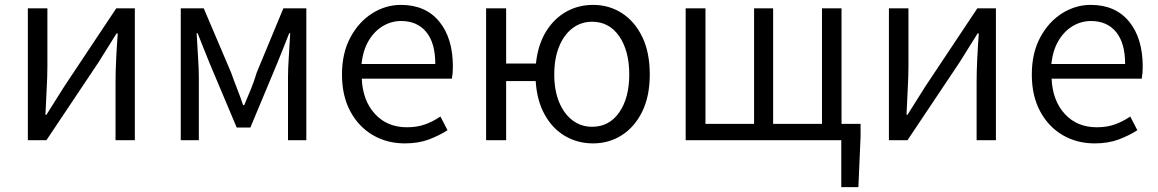

<svg xmlns="http://www.w3.org/2000/svg" viewBox="-20 -574 4740 786"><path d="M94 0V-540H174V-304Q174 -261 171 -209Q168 -157 166 -104H170Q186 -129 206.5 -162Q227 -195 243 -220L456 -540H532V0H453V-236Q453 -280 455.5 -332Q458 -384 462 -437H457Q441 -412 420.5 -378.5Q400 -345 384 -320L170 0Z M720 0V-540H814L926 -277Q938 -243 951 -210Q964 -177 975 -144H980Q994 -177 1007.5 -210Q1021 -243 1031 -277L1140 -540H1234V0H1159V-258Q1159 -293 1162.5 -344.5Q1166 -396 1168 -438H1164Q1152 -407 1139 -375Q1126 -343 1114 -313L1005 -52H949L839 -313Q827 -343 814 -375Q801 -407 789 -438H785Q787 -396 790.5 -344.5Q794 -293 794 -258V0Z M1637 13Q1565 13 1507 -20.5Q1449 -54 1414.5 -117.5Q1380 -181 1380 -269Q1380 -357 1414.5 -421Q1449 -485 1504 -519.5Q1559 -554 1621 -554Q1722 -554 1778 -486Q1834 -418 1834 -301Q1834 -288 1833 -275.5Q1832 -263 1830 -252H1461Q1465 -162 1515 -107.5Q1565 -53 1646 -53Q1687 -53 1719.5 -64.5Q1752 -76 1783 -97L1812 -41Q1778 -19 1735.5 -3Q1693 13 1637 13ZM1460 -312H1762Q1762 -398 1725 -443Q1688 -488 1622 -488Q1582 -488 1547 -467Q1512 -446 1489 -407Q1466 -368 1460 -312Z M2404 -55Q2474 -55 2515 -114Q2556 -173 2556 -269Q2556 -366 2515 -425.5Q2474 -485 2404 -485Q2358 -485 2323 -458Q2288 -431 2268.5 -382.5Q2249 -334 2249 -269Q2249 -205 2268.5 -157Q2288 -109 2323 -82Q2358 -55 2404 -55ZM2408 13Q2345 13 2293.5 -17Q2242 -47 2210 -104.5Q2178 -162 2173 -242H2052V0H1970V-540H2052V-314H2174Q2182 -390 2214.5 -443.5Q2247 -497 2297 -525.5Q2347 -554 2408 -554Q2473 -554 2525.5 -520.5Q2578 -487 2609 -423.5Q2640 -360 2640 -269Q2640 -180 2609 -117Q2578 -54 2525.5 -20.5Q2473 13 2408 13Z M2787 0V-540H2868V-67H3067V-540H3145V-67H3345V-540H3425V-67H3503V-16L3494 192H3424V0Z M3619 0V-540H3699V-304Q3699 -261 3696 -209Q3693 -157 3691 -104H3695Q3711 -129 3731.5 -162Q3752 -195 3768 -220L3981 -540H4057V0H3978V-236Q3978 -280 3980.5 -332Q3983 -384 3987 -437H3982Q3966 -412 3945.5 -378.5Q3925 -345 3909 -320L3695 0Z M4461 13Q4389 13 4331 -20.5Q4273 -54 4238.5 -117.5Q4204 -181 4204 -269Q4204 -357 4238.5 -421Q4273 -485 4328 -519.5Q4383 -554 4445 -554Q4546 -554 4602 -486Q4658 -418 4658 -301Q4658 -288 4657 -275.5Q4656 -263 4654 -252H4285Q4289 -162 4339 -107.5Q4389 -53 4470 -53Q4511 -53 4543.5 -64.5Q4576 -76 4607 -97L4636 -41Q4602 -19 4559.5 -3Q4517 13 4461 13ZM4284 -312H4586Q4586 -398 4549 -443Q4512 -488 4446 -488Q4406 -488 4371 -467Q4336 -446 4313 -407Q4290 -368 4284 -312Z"/></svg>

Font: Source Han Sans SC Normal
Style: Regular
Weight: 350
Designer: Ryoko NISHIZUKA 西塚涼子 (kana, bopomofo & ideographs); Paul D. Hunt (Latin, Greek & Cyrillic); Sandoll Communications 산돌커뮤니
Foundry: Adobe
Version: Version 2.004;hotconv 1.0.118;makeotfexe 2.5.65603